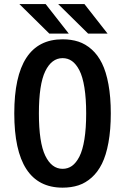

<svg xmlns="http://www.w3.org/2000/svg" viewBox="-20 -896 610 928"><path d="M500 -733.5H406L261 -876.5H388ZM312.5 -733.5H218.5L73.5 -876.5H200.5ZM282.5 11Q49 11 49 -348Q49 -706 282.5 -706Q324.5 -706 359 -694.8Q393.5 -683.5 423 -657.2Q452.5 -631 472.8 -590.2Q493 -549.5 504.2 -488.2Q515.5 -427 515.5 -348Q515.5 -268.5 504.2 -207Q493 -145.5 472.8 -104.8Q452.5 -64 423 -37.8Q393.5 -11.5 359 -0.2Q324.5 11 282.5 11ZM282.5 -80Q308 -80 328 -94.2Q348 -108.5 363.8 -139.2Q379.5 -170 388 -222.8Q396.5 -275.5 396.5 -348Q396.5 -420 388 -472.8Q379.5 -525.5 363.8 -556Q348 -586.5 328 -600.8Q308 -615 282.5 -615Q229.5 -615 198.8 -551.8Q168 -488.5 168 -348Q168 -207 198.8 -143.5Q229.5 -80 282.5 -80Z"/></svg>

Font: League Mono Narrow Medium
Style: Regular
Weight: 500
Width: 3
Designer: Tyler Finck
Foundry: The League of Moveable Type / Tyler Finck
Version: Version 2.210